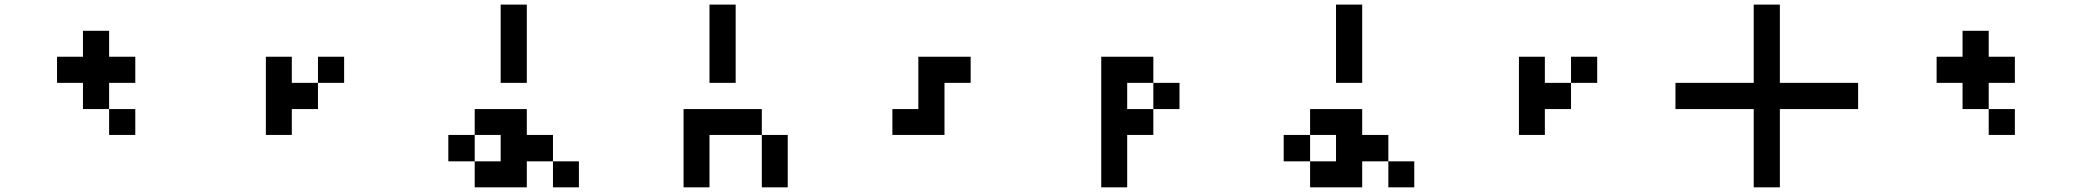

<svg xmlns="http://www.w3.org/2000/svg" viewBox="-20 -797 8927 817"><path d="M444.3 -222.7Q444.3 -250 444.3 -333Q471.7 -333 555.7 -333Q555.7 -305.7 555.7 -222.7Q527.3 -222.7 444.3 -222.7ZM333 -333Q333 -360.4 333 -444.3Q305.7 -444.3 222.7 -444.3Q222.7 -471.7 222.7 -555.7Q250 -555.7 333 -555.7Q333 -583 333 -666Q360.4 -666 444.3 -666Q444.3 -638.7 444.3 -555.7Q471.7 -555.7 555.7 -555.7Q555.7 -527.3 555.7 -444.3Q527.3 -444.3 444.3 -444.3Q444.3 -416 444.3 -333Q416 -333 333 -333Z M1111.3 -222.7Q1111.3 -305.7 1111.3 -555.7Q1138.7 -555.7 1221.7 -555.7Q1221.7 -527.3 1221.7 -444.3Q1249 -444.3 1333 -444.3Q1333 -416 1333 -333Q1304.7 -333 1221.7 -333Q1221.7 -305.7 1221.7 -222.7Q1194.3 -222.7 1111.3 -222.7ZM1333 -444.3Q1333 -471.7 1333 -555.7Q1360.4 -555.7 1444.3 -555.7Q1444.3 -527.3 1444.3 -444.3Q1416 -444.3 1333 -444.3Z M2333 0Q2333 -27.3 2333 -110.4Q2360.4 -110.4 2443.4 -110.4Q2443.4 -83 2443.4 0Q2416 0 2333 0ZM1887.7 -110.4Q1887.7 -138.7 1887.7 -222.7Q1916 -222.7 2000 -222.7Q2000 -194.3 2000 -110.4Q1971.7 -110.4 1887.7 -110.4ZM2000 0Q2000 -27.3 2000 -110.4Q2027.3 -110.4 2110.4 -110.4Q2110.4 -138.7 2110.4 -222.7Q2083 -222.7 2000 -222.7Q2000 -250 2000 -333Q2054.7 -333 2221.7 -333Q2221.7 -305.7 2221.7 -222.7Q2249 -222.7 2333 -222.7Q2333 -194.3 2333 -110.4Q2304.7 -110.4 2221.7 -110.4Q2221.7 -83 2221.7 0Q2166 0 2000 0ZM2110.4 -444.3Q2110.4 -527.3 2110.4 -777.3Q2137.7 -777.3 2221.7 -777.3Q2221.7 -694.3 2221.7 -444.3Q2193.4 -444.3 2110.4 -444.3Z M3221.7 0Q3221.7 -55.7 3221.7 -222.7Q3249 -222.7 3332 -222.7Q3332 -167 3332 0Q3304.7 0 3221.7 0ZM2888.7 0Q2888.7 -83 2888.7 -333Q2971.7 -333 3221.7 -333Q3221.7 -305.7 3221.7 -222.7Q3166 -222.7 2999 -222.7Q2999 -167 2999 0Q2971.7 0 2888.7 0ZM2999 -444.3Q2999 -527.3 2999 -777.3Q3026.4 -777.3 3110.4 -777.3Q3110.4 -694.3 3110.4 -444.3Q3082 -444.3 2999 -444.3Z M3777.3 -222.7Q3777.3 -250 3777.3 -333Q3804.7 -333 3887.7 -333Q3887.7 -388.7 3887.7 -555.7Q3943.4 -555.7 4110.4 -555.7Q4110.4 -527.3 4110.4 -444.3Q4082 -444.3 3999 -444.3Q3999 -388.7 3999 -222.7Q3943.4 -222.7 3777.3 -222.7Z M4887.7 -333Q4887.7 -360.4 4887.7 -444.3Q4915 -444.3 4999 -444.3Q4999 -416 4999 -333Q4970.7 -333 4887.7 -333ZM4666 0Q4666 -138.7 4666 -555.7Q4720.7 -555.7 4887.7 -555.7Q4887.7 -527.3 4887.7 -444.3Q4859.4 -444.3 4776.4 -444.3Q4776.4 -416 4776.4 -333Q4803.7 -333 4887.7 -333Q4887.7 -305.7 4887.7 -222.7Q4859.4 -222.7 4776.4 -222.7Q4776.4 -167 4776.4 0Q4749 0 4666 0Z M5887.7 0Q5887.7 -27.3 5887.7 -110.4Q5915 -110.4 5998 -110.4Q5998 -83 5998 0Q5970.7 0 5887.7 0ZM5442.4 -110.4Q5442.4 -138.7 5442.4 -222.7Q5470.7 -222.7 5554.7 -222.7Q5554.7 -194.3 5554.7 -110.4Q5526.4 -110.4 5442.4 -110.4ZM5554.7 0Q5554.7 -27.3 5554.7 -110.4Q5582 -110.4 5665 -110.4Q5665 -138.7 5665 -222.7Q5637.7 -222.7 5554.7 -222.7Q5554.7 -250 5554.7 -333Q5609.4 -333 5776.4 -333Q5776.4 -305.7 5776.4 -222.7Q5803.7 -222.7 5887.7 -222.7Q5887.7 -194.3 5887.7 -110.4Q5859.4 -110.4 5776.4 -110.4Q5776.4 -83 5776.4 0Q5720.7 0 5554.7 0ZM5665 -444.3Q5665 -527.3 5665 -777.3Q5692.4 -777.3 5776.4 -777.3Q5776.4 -694.3 5776.4 -444.3Q5748 -444.3 5665 -444.3Z M6443.4 -222.7Q6443.4 -305.7 6443.4 -555.7Q6470.7 -555.7 6553.7 -555.7Q6553.7 -527.3 6553.7 -444.3Q6581.1 -444.3 6665 -444.3Q6665 -416 6665 -333Q6636.7 -333 6553.7 -333Q6553.7 -305.7 6553.7 -222.7Q6526.4 -222.7 6443.4 -222.7ZM6665 -444.3Q6665 -471.7 6665 -555.7Q6692.4 -555.7 6776.4 -555.7Q6776.4 -527.3 6776.4 -444.3Q6748 -444.3 6665 -444.3Z M7442.4 0Q7442.4 -83 7442.4 -333Q7359.4 -333 7109.4 -333Q7109.4 -360.4 7109.4 -444.3Q7192.4 -444.3 7442.4 -444.3Q7442.4 -527.3 7442.4 -777.3Q7469.7 -777.3 7553.7 -777.3Q7553.7 -694.3 7553.7 -444.3Q7636.7 -444.3 7886.7 -444.3Q7886.7 -416 7886.7 -333Q7803.7 -333 7553.7 -333Q7553.7 -250 7553.7 0Q7525.4 0 7442.4 0Z M8442.4 -222.7Q8442.4 -250 8442.4 -333Q8469.7 -333 8553.7 -333Q8553.7 -305.7 8553.7 -222.7Q8525.4 -222.7 8442.4 -222.7ZM8331.1 -333Q8331.1 -360.4 8331.1 -444.3Q8303.7 -444.3 8220.7 -444.3Q8220.7 -471.7 8220.7 -555.7Q8248 -555.7 8331.1 -555.7Q8331.1 -583 8331.1 -666Q8358.4 -666 8442.4 -666Q8442.4 -638.7 8442.4 -555.7Q8469.7 -555.7 8553.7 -555.7Q8553.7 -527.3 8553.7 -444.3Q8525.4 -444.3 8442.4 -444.3Q8442.4 -416 8442.4 -333Q8414.1 -333 8331.1 -333Z"/></svg>

Font: leko majuna
Style: pona
Weight: 400
Designer: Kelsey Higham
Version: Version 2.0